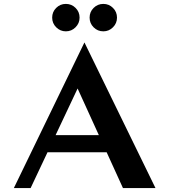

<svg xmlns="http://www.w3.org/2000/svg" viewBox="-20 -953 858 973"><path d="M50.2 0 407.9 -737.9 767.9 0H603.1L362.6 -528L380 -518.8L135.2 0ZM163.2 -181.4 200.3 -268.2H544.4L578.2 -181.4ZM503.7 -794.2Q474.8 -794.2 454.4 -814.6Q434.1 -834.9 434.1 -863.7Q434.1 -892.7 454.4 -912.9Q474.8 -933.2 503.7 -933.2Q532.4 -933.2 552.6 -912.9Q572.9 -892.7 572.9 -863.7Q572.9 -834.9 552.4 -814.6Q532 -794.2 503.7 -794.2ZM313.8 -794.2Q285.4 -794.2 264.9 -814.6Q244.4 -834.9 244.4 -863.7Q244.4 -892.7 264.7 -912.9Q284.9 -933.2 313.7 -933.2Q342.8 -933.2 363 -912.9Q383.3 -892.7 383.3 -863.7Q383.3 -835.2 362.8 -814.7Q342.4 -794.2 313.8 -794.2Z"/></svg>

Font: Russolo 10pt ExtraLight
Style: Regular
Weight: 200
Designer: Micah Stupak-Hahn
Version: Version 1.000